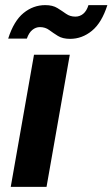

<svg xmlns="http://www.w3.org/2000/svg" viewBox="-20 -731 440 751"><path d="M22 0 113 -517H253L162 0ZM12 -580Q34 -649 72 -680Q110 -711 157 -711Q186 -711 204.5 -699.5Q223 -688 238.5 -677Q254 -666 275 -666Q292 -666 305.5 -677Q319 -688 326 -711H400Q378 -642 339.5 -610.5Q301 -579 254 -579Q225 -579 206.5 -590.5Q188 -602 172.5 -613.5Q157 -625 136 -625Q120 -625 106.5 -614Q93 -603 85 -580Z"/></svg>

Font: DM Sans 11pt ExtraBold
Style: Italic
Weight: 800
Italic angle: -10°
Version: Version 4.004;gftools[0.9.30]